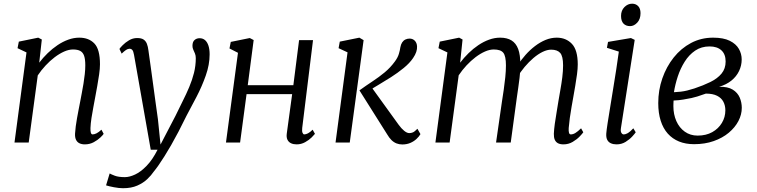

<svg xmlns="http://www.w3.org/2000/svg" viewBox="-20 -772 4101 1040"><path d="M192.5 -432.5Q213 -459.5 238.2 -484Q263.5 -508.5 291.8 -527.5Q320 -546.5 349.8 -557.2Q379.5 -568 409.5 -568Q461 -568 491.2 -536.5Q521.5 -505 521.5 -424Q521.5 -400 517 -369Q512.5 -338 506.8 -306Q501 -274 496 -247Q491.5 -222 485.8 -192.2Q480 -162.5 475.5 -132.8Q471 -103 470 -78.5Q469.5 -62 472.2 -53Q475 -44 481.5 -44Q491.5 -44 503.2 -50Q515 -56 529.5 -69.5L541.5 -47Q538.5 -41.5 524 -27.5Q509.5 -13.5 487.8 -1.8Q466 10 439.5 10Q422.5 10 410.2 4Q398 -2 391.8 -14.8Q385.5 -27.5 386.5 -48.5Q387.5 -65.5 390.2 -87Q393 -108.5 397.2 -132Q401.5 -155.5 406 -178.8Q410.5 -202 414.5 -222.5Q418.5 -244 423.2 -268.5Q428 -293 432.2 -319Q436.5 -345 439.2 -370.2Q442 -395.5 442 -418Q442 -451.5 435.5 -470Q429 -488.5 414.5 -496.2Q400 -504 375 -504Q353 -504 327.5 -492.8Q302 -481.5 276.2 -462Q250.5 -442.5 226.8 -417Q203 -391.5 184.5 -363.5L135.5 0H58.5L123.5 -488L75 -511L82 -546.5L187 -568L206.5 -558Z M706 -474.5Q702.5 -495 696.5 -501.5Q690.5 -508 682 -508Q672.5 -508 662.8 -501.5Q653 -495 639 -481.5L627 -507Q630.5 -513 644.5 -527.2Q658.5 -541.5 679 -553.8Q699.5 -566 723 -566Q745.5 -566 757.8 -557.8Q770 -549.5 775.8 -534.5Q781.5 -519.5 784 -499Q790.5 -452.5 797 -405.8Q803.5 -359 809.8 -312.2Q816 -265.5 822.5 -218.8Q829 -172 835.5 -125.5L849.5 11L930.5 -144.5Q950 -185.5 969.5 -224Q989 -262.5 1005 -300.5Q1021 -338.5 1030.8 -377.2Q1040.5 -416 1040.5 -457Q1040.5 -471.5 1036 -482.2Q1031.5 -493 1027 -502.8Q1022.5 -512.5 1022.5 -523.5Q1022.5 -545.5 1033.8 -555.2Q1045 -565 1061 -565Q1078.5 -565 1090.5 -554.8Q1102.5 -544.5 1109 -525Q1115.5 -505.5 1115.5 -477.5Q1115.5 -422 1094.5 -362.5Q1073.5 -303 1044.2 -247Q1015 -191 990.5 -145.5Q968 -99 947 -59Q926 -19 906.8 14.5Q887.5 48 870.5 75Q853.5 102 839 122.8Q824.5 143.5 812.5 158Q799.5 177.5 777.8 198.2Q756 219 723.8 233.2Q691.5 247.5 646.5 247.5Q625 247.5 597.2 242.2Q569.5 237 554.5 232L574 167.5Q581.5 172 601.8 179.8Q622 187.5 656.5 187.5Q681.5 187.5 712 173.2Q742.5 159 774.2 126.2Q806 93.5 833.5 39H796.5Z M1617 -79Q1615 -61 1618.8 -52.5Q1622.5 -44 1628 -44Q1637 -44 1648.2 -49.8Q1659.5 -55.5 1673.5 -69.5L1686 -47Q1682 -41.5 1668 -27.5Q1654 -13.5 1632.8 -1.8Q1611.5 10 1586.5 10Q1569.5 10 1556.5 4Q1543.5 -2 1537 -15.2Q1530.5 -28.5 1533.5 -49.5L1562.5 -262H1315.5L1280.5 0H1204L1269 -486L1223 -509.5L1230 -545L1333 -566L1354 -555L1322 -310.5H1569L1600 -554.5H1675.5Z M1797.5 0 1862.5 -488.5 1814 -511 1820.5 -546.5 1926.5 -568 1949.5 -554.5 1874.5 0ZM2159 10.5Q2142.5 10.5 2127.8 4.8Q2113 -1 2100.5 -13.2Q2088 -25.5 2077 -44.5L1927 -282.5Q1963 -308.5 1998 -331.5Q2033 -354.5 2064 -380.2Q2095 -406 2119 -439Q2134.5 -460 2140.5 -480Q2146.5 -500 2148.5 -515.5Q2151.5 -532 2158.5 -542.5Q2165.5 -553 2176 -558Q2186.5 -563 2198.5 -563Q2215.5 -563 2226.8 -551.5Q2238 -540 2239 -521Q2240 -507 2234.8 -491Q2229.5 -475 2217.5 -457.5Q2199 -430 2166.5 -403.5Q2134 -377 2098 -354Q2062 -331 2031.2 -313Q2000.5 -295 1985.5 -284.5L1983.5 -312L2139.5 -96Q2154 -76 2169.2 -63.5Q2184.5 -51 2197 -51Q2207 -51 2216.5 -55Q2226 -59 2241 -74.5L2257.5 -45.5Q2250 -32.5 2236.2 -19.5Q2222.5 -6.5 2203 2Q2183.5 10.5 2159 10.5Z M2485.5 -558 2472.5 -432.5Q2493 -459.5 2518 -484Q2543 -508.5 2571.2 -527.5Q2599.5 -546.5 2629.2 -557.2Q2659 -568 2689 -568Q2726.5 -568 2750.8 -553Q2775 -538 2786.8 -506.5Q2798.5 -475 2798.5 -424.5Q2798.5 -421 2798.2 -417.2Q2798 -413.5 2798 -410Q2798 -406.5 2797.5 -402.5L2784 -418Q2802.5 -447.5 2826.5 -474.5Q2850.5 -501.5 2878 -522.5Q2905.5 -543.5 2935.2 -555.8Q2965 -568 2995.5 -568Q3046 -568 3077.8 -534.5Q3109.5 -501 3109.5 -423Q3109.5 -400 3105.5 -369.8Q3101.5 -339.5 3096 -307.5Q3090.5 -275.5 3085.5 -247Q3081 -221.5 3075.8 -192Q3070.5 -162.5 3066.5 -133Q3062.5 -103.5 3060.5 -78.5Q3059.5 -62 3062 -53Q3064.5 -44 3072 -44Q3084 -44 3096.8 -51.8Q3109.5 -59.5 3127.5 -77L3139.5 -55.5Q3135 -48.5 3120 -32.8Q3105 -17 3082.2 -3.5Q3059.5 10 3032 10Q3014 10 3002.2 3.8Q2990.5 -2.5 2985 -15.2Q2979.5 -28 2980 -47.5Q2981 -71 2985.2 -101.5Q2989.5 -132 2995 -164.2Q3000.5 -196.5 3005 -225.5Q3009.5 -253 3015.5 -286.2Q3021.5 -319.5 3025.8 -353.8Q3030 -388 3030 -418Q3030 -468 3014.2 -485.5Q2998.5 -503 2965.5 -503Q2944 -503 2919.2 -491Q2894.5 -479 2869.5 -457.8Q2844.5 -436.5 2821.8 -409.5Q2799 -382.5 2781.5 -352.5L2799 -400Q2797.5 -376.5 2794.2 -349.8Q2791 -323 2787.2 -296.8Q2783.5 -270.5 2780 -247L2746.5 0H2667L2699 -222.5Q2703.5 -251 2708.5 -285.2Q2713.5 -319.5 2717 -354Q2720.5 -388.5 2720.5 -418Q2720.5 -468.5 2706.2 -486.2Q2692 -504 2654.5 -504Q2632.5 -504 2607.2 -493Q2582 -482 2556.2 -462.5Q2530.5 -443 2507 -417.8Q2483.5 -392.5 2464.5 -364L2415.5 0H2338.5L2403.5 -488L2355 -511L2362 -546.5L2467 -568Z M3319.5 10Q3302.5 10 3289.2 4.2Q3276 -1.5 3269.2 -14.5Q3262.5 -27.5 3264 -49Q3265.5 -68 3271.2 -104.8Q3277 -141.5 3284.8 -189.5Q3292.5 -237.5 3301.2 -290.5Q3310 -343.5 3318 -395.8Q3326 -448 3332 -492.5L3267.5 -513L3273.5 -545L3397.5 -566L3418 -556L3343.5 -79Q3340.5 -61 3345.8 -52.5Q3351 -44 3358 -44Q3369 -44 3381.2 -51.2Q3393.5 -58.5 3410.5 -77L3423.5 -55.5Q3419 -48.5 3404.8 -32.8Q3390.5 -17 3368.8 -3.5Q3347 10 3319.5 10ZM3393 -630.5Q3370.5 -630.5 3357.2 -644.2Q3344 -658 3344 -685.5Q3344 -715 3362.2 -733.5Q3380.5 -752 3404 -752Q3424 -752 3436.8 -738.8Q3449.5 -725.5 3449.5 -700.5Q3449.5 -668.5 3431.8 -649.5Q3414 -630.5 3393 -630.5Z M3739.5 9Q3694 9 3658.2 -5.5Q3622.5 -20 3597.2 -48.2Q3572 -76.5 3558.8 -118Q3545.5 -159.5 3545.5 -213.5Q3545.5 -283.5 3567.5 -347Q3589.5 -410.5 3629.2 -460.5Q3669 -510.5 3723.2 -539.2Q3777.5 -568 3842.5 -568Q3899 -568 3933 -551Q3967 -534 3982.2 -507.2Q3997.5 -480.5 3997.5 -450Q3997.5 -417 3983.2 -387.2Q3969 -357.5 3941.8 -335.5Q3914.5 -313.5 3875.5 -302Q3922.5 -303 3949 -286.5Q3975.5 -270 3986.8 -243.5Q3998 -217 3998 -188Q3998 -151.5 3979.8 -116.5Q3961.5 -81.5 3927.5 -53Q3893.5 -24.5 3845.8 -7.8Q3798 9 3739.5 9ZM3759 -37.5Q3804.5 -37.5 3838 -56.2Q3871.5 -75 3890.2 -106.2Q3909 -137.5 3909 -174.5Q3909 -200.5 3898.2 -221Q3887.5 -241.5 3864.2 -253.2Q3841 -265 3803.5 -265Q3796.5 -263 3784.2 -258.5Q3772 -254 3756.8 -249.2Q3741.5 -244.5 3725.5 -241Q3706 -237 3681.5 -232.8Q3657 -228.5 3628.5 -227.5Q3628 -219.5 3627.8 -211.8Q3627.5 -204 3627.5 -197Q3627.5 -152.5 3643.5 -116.2Q3659.5 -80 3689.2 -58.8Q3719 -37.5 3759 -37.5ZM3630.5 -272.5Q3651 -273.5 3668 -275.5Q3685 -277.5 3702.5 -281.8Q3720 -286 3741.5 -293Q3789.5 -309 3827.8 -327.8Q3866 -346.5 3888.2 -373.2Q3910.5 -400 3910.5 -439Q3910.5 -478.5 3887.5 -499.5Q3864.5 -520.5 3823.5 -520.5Q3779 -520.5 3745.5 -497.8Q3712 -475 3688.8 -438Q3665.5 -401 3651.2 -357.5Q3637 -314 3630.5 -272.5Z"/></svg>

Font: Merriweather 7pt Light
Style: Italic
Weight: 300
Italic angle: -7.8°
Designer: Eben Sorkin
Foundry: Eben Sorkin
Version: Version 2.200;gftools[0.9.31]